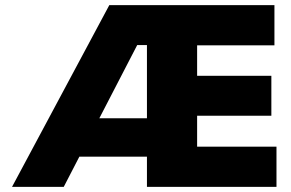

<svg xmlns="http://www.w3.org/2000/svg" viewBox="-20 -730 1138 750"><path d="M27 0 407 -710H1052V-553H750V-434H1040V-278H750V-157H1060V0H554V-118H290L229 0ZM554 -268V-554H516L368 -268Z"/></svg>

Font: Geist Black
Style: Regular
Weight: 400
Designer: Basement.studio, Andrés Briganti, Mateo Zaragoza
Foundry: Basement.studio, Vercel, Andrés Briganti, Guido Ferreyra, Mateo Zaragoza
Version: Version 1.401